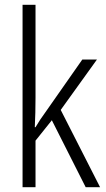

<svg xmlns="http://www.w3.org/2000/svg" viewBox="-20 -780 441 800"><path d="M128 -373V-760H74V0H128V-194L196 -279L337 0H397L233 -322L384 -532H323L169 -312C154 -292 141 -272 128 -250H125C127 -291 128 -330 128 -373Z"/></svg>

Font: Noto Sans Myanmar Condensed Light
Style: Regular
Weight: 300
Width: 3
Designer: Monotype Design Team
Foundry: Monotype Imaging Inc.
Version: Version 2.107